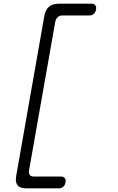

<svg xmlns="http://www.w3.org/2000/svg" viewBox="-20 -872 640 1044"><path d="M123 152Q89 152 75.5 135.5Q62 119 68 85L221 -785Q227 -819 246.5 -835.5Q266 -852 300 -852H479Q492 -852 498.5 -843Q505 -834 502 -820Q500 -806 490.5 -797Q481 -788 467 -788H320Q303 -788 293 -778Q283 -768 280 -751L138 54Q135 71 142 79.5Q149 88 165 88H313Q326 88 332.5 97Q339 106 336 120Q334 134 324.5 143Q315 152 301 152Z"/></svg>

Font: Maple Mono NL ExtraLight
Style: Italic
Weight: 275
Italic angle: -10°
Monospace: yes
Designer: subframe7536
Version: Version 7.000